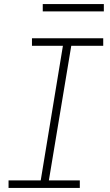

<svg xmlns="http://www.w3.org/2000/svg" viewBox="-20 -923 540 943"><path d="M22 0V-37H180L289 -698H137V-735H487V-698H330L220 -37H372V0ZM190 -867V-903H490V-867Z"/></svg>

Font: Iosevka Curly XLtObl
Style: Regular
Weight: 200
Italic angle: -9°
Monospace: yes
Designer: Belleve Invis
Foundry: Belleve Invis
Version: Version 11.1.0; ttfautohint (v1.8.3)